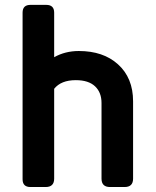

<svg xmlns="http://www.w3.org/2000/svg" viewBox="-20 -752 626 772"><path d="M102.5 0Q70.8 0 70.8 -31.2V-701.2Q70.8 -732.4 102.5 -732.4H166Q197.8 -732.4 197.8 -701.2V-522Q242.2 -546.9 296.9 -546.9Q395 -546.9 454.1 -493.7Q515.1 -439 515.1 -344.7V-33.7Q515.1 0 481 0H422.4Q388.2 0 388.2 -33.7V-337.9Q388.2 -380.4 362.1 -405Q335.9 -429.7 284.7 -429.7Q225.6 -429.7 197.8 -395V-33.7Q197.8 0 163.6 0Z"/></svg>

Font: Simply Mono
Style: Bold
Weight: 700
Designer: Wojciech Kalinowski "wmk69" (wmk69@o2.pl)
Foundry: Wojciech Kalinowski "wmk69" (wmk69@o2.pl)
Version: Version 1.0.0